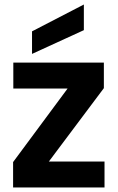

<svg xmlns="http://www.w3.org/2000/svg" viewBox="-20 -832 523 852"><path d="M443.8 -115.2V0H38.1V-112.8L279.8 -439H39.1V-554.2H440.9V-440.9L196.8 -115.2ZM122.1 -592.8V-692.9L352.1 -812V-698.2Z"/></svg>

Font: PoppinsZ SemiBold
Style: Regular
Weight: 600
Designer: Ninad Kale (Devanagari), Jonny Pinhorn (Latin)
Foundry: Indian Type Foundry
Version: Version 3.002;FEAKit 1.0